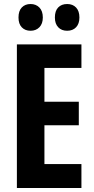

<svg xmlns="http://www.w3.org/2000/svg" viewBox="-20 -935 467 955"><path d="M385 0H64V-714H385V-597H201V-429H372V-312H201V-119H385ZM72 -848Q72 -881 88.5 -898Q105 -915 132 -915Q159 -915 176 -897.5Q193 -880 193 -848Q193 -817 176 -799.5Q159 -782 132 -782Q105 -782 88.5 -799Q72 -816 72 -848ZM253 -848Q253 -881 269.5 -898Q286 -915 314 -915Q342 -915 358.5 -897.5Q375 -880 375 -848Q375 -817 358.5 -799.5Q342 -782 314 -782Q286 -782 269.5 -799.5Q253 -817 253 -848Z"/></svg>

Font: Noto Sans Khmer UI ExtraCondensed
Style: Bold
Weight: 700
Width: 2
Designer: Danh Hong and the Monotype Design Team
Foundry: Monotype Imaging Inc.
Version: Version 2.002; ttfautohint (v1.8.4.7-5d5b)